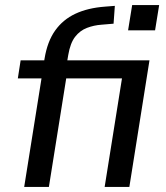

<svg xmlns="http://www.w3.org/2000/svg" viewBox="-20 -734 651 754"><path d="M75 0 143 -426H50L61 -497H181L149 -468L155 -504Q166 -571 196.5 -614Q227 -657 276 -680Q325 -703 393 -708L431 -711L426 -641L379 -637Q349 -635 321.5 -624.5Q294 -614 275 -589.5Q256 -565 248 -518L241 -477L224 -497H567L488 0H391L459 -426H240L172 0ZM483 -615 499 -714H605L589 -615Z"/></svg>

Font: Nunito Sans 7pt SemiCondensed Medium
Style: Italic
Weight: 500
Width: 4
Italic angle: -9°
Designer: Vernon Adams
Foundry: Vernon Adams
Version: Version 3.101;gftools[0.9.27]